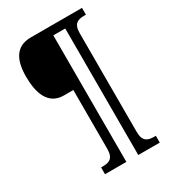

<svg xmlns="http://www.w3.org/2000/svg" viewBox="-209 -862 952 1075"><g transform="rotate(-30 266.5 -324.5)"><path d="M145 111H283V-707H360V111H499V67H488C449 67 417 58 417 -5V-644C417 -707 449 -716 488 -716H499V-760H168C70 -760 35 -689 35 -582C35 -478 65 -386 166 -386H227V-5C227 58 195 67 156 67H145Z"/></g></svg>

Font: Noto Serif Sinhala Condensed Medium
Style: Regular
Weight: 500
Width: 3
Designer: Jelle Bosma - Monotype Design Team
Foundry: Monotype Imaging Inc.
Version: Version 2.007